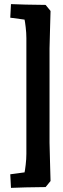

<svg xmlns="http://www.w3.org/2000/svg" viewBox="-20 -786 305 931"><path d="M99.1 49.8 29.8 59.1 33.2 125Q50.3 124 104.2 122.6Q158.2 121.1 201.2 121.1L225.1 91.8Q224.1 65.9 222.7 4.9Q221.2 -56.2 220.2 -94.2V-550.8Q221.2 -587.9 222.7 -647.5Q224.1 -707 225.1 -732.9L201.2 -762.2Q158.2 -762.2 104 -763.7Q49.8 -765.1 33.2 -766.1L29.8 -700.2L99.1 -690.9Q101.1 -683.1 104.5 -654.5Q107.9 -626 107.9 -601.1V-40Q107.9 -15.1 104.5 13.4Q101.1 42 99.1 49.8Z"/></svg>

Font: Sura
Style: Bold
Weight: 700
Designer: Carolina Giovagnoli
Foundry: Huerta Tipografica
Version: Version 1.002;PS 001.002;hotconv 1.0.70;makeotf.lib2.5.58329